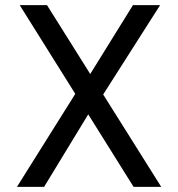

<svg xmlns="http://www.w3.org/2000/svg" viewBox="-20 -726 692 746"><path d="M56.6 -706.1H162.6L330.6 -438.5L496.6 -706.1H602.1L380.9 -358.9L606.4 0H499L322.8 -281.7L151.4 0H45.9L272.5 -361.3Z"/></svg>

Font: Monda
Style: Regular
Weight: 400
Designer: Vernon Adams
Foundry: Vernon Adams
Version: Version 2.100; ttfautohint (v1.8.3)